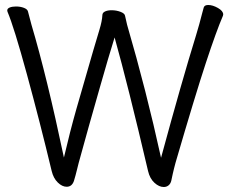

<svg xmlns="http://www.w3.org/2000/svg" viewBox="-20 -731 920 769"><path d="M236 -100Q260 -203 285.5 -293Q311 -383 353 -527L378 -611Q389 -647 390 -670Q390 -680 400.5 -685Q411 -690 427 -690Q446 -690 463 -683.5Q480 -677 481 -667Q483 -658 489 -632Q566 -368 625 -99Q708 -405 765 -589Q779 -635 790 -679L796 -701Q799 -711 814 -711Q832 -711 853 -699Q874 -687 874 -673Q874 -670 873 -668Q847 -608 804.5 -479Q762 -350 683 -79Q680 -67 677 -56Q674 -45 672 -35L666 -7Q663 5 655 11.5Q647 18 636 18Q617 18 598.5 1Q580 -16 573 -46Q493 -388 439 -581Q414 -501 381 -384.5Q348 -268 336 -226L295 -78Q292 -68 288 -50Q283 -29 276 -6Q268 17 247 17Q229 17 211.5 0Q194 -17 187 -46Q140 -242 88 -432.5Q36 -623 10 -684Q9 -686 9 -689Q9 -697 19 -701Q29 -705 44 -705Q62 -705 76 -699.5Q90 -694 92 -685L106 -632Q168 -423 236 -100Z"/></svg>

Font: Iansui
Style: Regular
Weight: 400
Designer: But Ko / Fontworks Inc.
Foundry: zi-hi.com / Fontworks Inc.
Version: Version 1.002